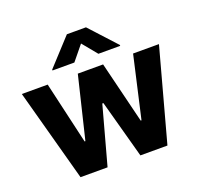

<svg xmlns="http://www.w3.org/2000/svg" viewBox="-132 -920 1114 1067"><g transform="rotate(-20 425.0 -386.0)"><path d="M168 0 19.5 -545.9H172.5L257.2 -178.9H261.9L350.6 -545.9H500.2L589.8 -181.1H594.5L677.5 -545.9H830.5L682 0H522.1L428.3 -343.4H421.7L327.9 0ZM495.9 -610.4 424.6 -697.1 353.7 -610.4H224.4V-615.6L368.4 -772.3H481.2L624.8 -615.6V-610.4Z"/></g></svg>

Font: Inter
Style: Regular
Weight: 400
Designer: Rasmus Andersson
Foundry: rsms
Version: Version 4.000;git-8c9346024